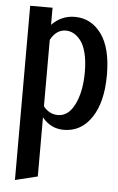

<svg xmlns="http://www.w3.org/2000/svg" viewBox="-55 -576 533 864"><g transform="rotate(5 211.5 -143.5)"><path d="M45.9 -537.1H147V-460Q190.4 -504.9 251 -504.9Q324.7 -504.9 370.8 -441.9Q417 -378.9 417 -256.8Q417 -134.3 370.1 -64.2Q323.2 5.9 245.1 5.9Q185.5 5.9 147 -42V225.1L45.9 250ZM215.8 -439.9Q172.9 -439.9 147 -392.1V-91.8Q173.8 -58.1 212.9 -58.1Q260.7 -58.1 288.8 -116Q316.9 -173.8 316.9 -261.2Q316.9 -311 307.6 -347.4Q298.3 -383.8 282.7 -403.1Q267.1 -422.4 250.5 -431.2Q233.9 -439.9 215.8 -439.9Z"/></g></svg>

Font: Lobster Two
Style: Regular
Weight: 400
Designer: Pablo Impallari
Foundry: Pablo Impallari. www.impallari.com
Version: Version 1.006